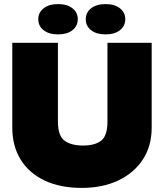

<svg xmlns="http://www.w3.org/2000/svg" viewBox="-20 -909 801 938"><path d="M379 9Q273 9 197 -27.5Q121 -64 80.5 -130Q40 -196 40 -286V-700H263V-315Q263 -246 295 -222Q327 -198 386 -198Q444 -198 474.5 -222Q505 -246 505 -315V-700H721V-286Q721 -196 678 -130Q635 -64 558 -27.5Q481 9 379 9ZM264 -741Q219 -741 193 -761.5Q167 -782 167 -815Q167 -848 193 -868.5Q219 -889 264 -889Q308 -889 334 -868.5Q360 -848 360 -815Q360 -782 334 -761.5Q308 -741 264 -741ZM495 -741Q451 -741 425 -761.5Q399 -782 399 -815Q399 -848 425 -868.5Q451 -889 495 -889Q540 -889 566 -868.5Q592 -848 592 -815Q592 -782 566 -761.5Q540 -741 495 -741Z"/></svg>

Font: REM Black
Style: Regular
Weight: 900
Designer: Octavio Pardo
Foundry: Ashler Design
Version: Version 1.005;gftools[0.9.28]